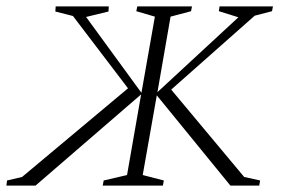

<svg xmlns="http://www.w3.org/2000/svg" viewBox="-65 -580 892 600"><path d="M46 0H-45L-43 -16L4 -27L335 -304L163 -530L108 -544L109 -560H275L274 -544L204 -527L377 -290L419 -528L361 -545L364 -560H535L532 -545L468 -528L427 -292L680 -526L619 -545L621 -560H788L785 -545L731 -531L470 -300L698 -27L748 -16L745 0H655L425 -282L381 -33L447 -16L444 0H256L259 -16L332 -33L376 -285Z"/></svg>

Font: Spectral SC ExtraLight
Style: Italic
Weight: 275
Italic angle: -10°
Designer: Jean-Baptiste Levee
Foundry: Production Type
Version: Version 2.001